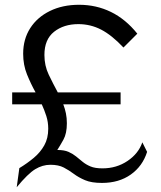

<svg xmlns="http://www.w3.org/2000/svg" viewBox="-20 -740 674 804"><path d="M31 -353H129Q109 -389 93 -428.5Q77 -468 77 -515Q77 -576 106.5 -622Q136 -668 189 -694Q242 -720 311 -720Q383 -720 444.5 -690Q506 -660 555 -599L497 -541Q448 -593 403.5 -616Q359 -639 308 -639Q247 -639 206.5 -607Q166 -575 166 -510Q166 -465 184 -427.5Q202 -390 222 -353H485V-303H245Q252 -285 256 -265.5Q260 -246 260 -224Q260 -181 245.5 -155Q231 -129 220 -112Q249 -112 267 -104Q285 -96 298.5 -85Q312 -74 326 -62.5Q340 -51 359 -43Q378 -35 409 -35Q468 -35 514 -66Q560 -97 576 -144L596 -104Q577 -44 527.5 -9Q478 26 407 26Q363 26 336 14.5Q309 3 289 -12Q269 -27 247 -38.5Q225 -50 191 -50Q158 -50 127.5 -31.5Q97 -13 50 44L61 -36Q94 -56 121.5 -79Q149 -102 165.5 -131.5Q182 -161 182 -201Q182 -229 174 -254Q166 -279 155 -303H31Z"/></svg>

Font: Moderustic
Style: Regular
Weight: 400
Designer: Tural Alisoy
Foundry: TAFT Foundry
Version: Version 2.120